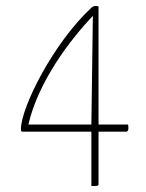

<svg xmlns="http://www.w3.org/2000/svg" viewBox="-20 -623 490 643"><path d="M310 -599C313 -599 309 -603 302 -603C299 -603 293 -603 287 -598C159 -480 50 -263 50 -190C50 -184 53 -182 53 -182H286V0C308 0 310 0 310 -8V-14V-182H402C409 -182 410 -189 410 -194C410 -204 409 -206 409 -206H310ZM286 -206H75C109 -352 216 -491 291 -570Z"/></svg>

Font: Yanone Kaffeesatz Extra Light
Style: Regular
Weight: 200
Designer: Yanone (Cyrillic: Daniel Pouzeot & Huerta Tipografica)
Foundry: Yanone
Version: Version 1.100;PS 001.100;hotconv 1.0.70;makeotf.lib2.5.58329